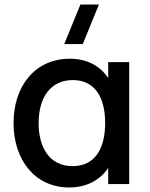

<svg xmlns="http://www.w3.org/2000/svg" viewBox="-20 -815 662 850"><path d="M264.5 -620H346.5L418 -795H336ZM286.5 15C361.5 15 423 -17 459 -71.5V0H552V-540H459V-469.5C423.5 -523.5 364.5 -555 289.5 -555C134.5 -555 40 -433.5 40 -270C40 -108.5 133.5 15 286.5 15ZM301 -79.5C198 -79.5 151 -164 151 -269.5C151 -384.5 204.5 -460.5 302.5 -460.5C401 -460.5 445.5 -382.5 445.5 -270.5C445.5 -158.5 401.5 -79.5 301 -79.5Z"/></svg>

Font: Manrope SemiBold
Style: Regular
Weight: 600
Designer: Mikhail Sharanda
Foundry: Mikhail Sharanda
Version: Version 4.505